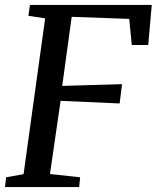

<svg xmlns="http://www.w3.org/2000/svg" viewBox="-23 -763 638 783"><path d="M-2.6 0 2 -40 73.1 -52.7 161.1 -688.1 92.8 -698.7 99.1 -743H595.9L581.5 -579.6H514.4L504 -685.9L269.4 -694.4L230.7 -412.7L474.7 -419.8L464.9 -341.1L224.1 -351.7L180.8 -53.4L303.8 -40L299.8 0Z"/></svg>

Font: Merriweather 7pt Light
Style: Italic
Weight: 300
Italic angle: -7.8°
Designer: Eben Sorkin
Foundry: Eben Sorkin
Version: Version 2.200;gftools[0.9.31]